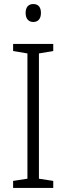

<svg xmlns="http://www.w3.org/2000/svg" viewBox="-20 -983 329 952"><path d="M145 -963C120 -963 107 -946 107 -919C107 -891 121 -874 145 -874C170 -874 183 -891 183 -919C183 -946 171 -963 145 -963ZM244 -51V-86L173 -97V-718L244 -730V-765H45V-730L116 -718V-97L45 -86V-51Z"/></svg>

Font: Noto Sans Tamil UI SemiCondensed Light
Style: Regular
Weight: 300
Width: 4
Designer: Jelle Bosma - Monotype Design Team
Foundry: Monotype Imaging Inc.
Version: Version 2.004